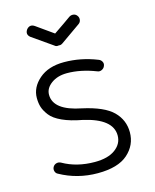

<svg xmlns="http://www.w3.org/2000/svg" viewBox="-117 -844 759 943"><g transform="rotate(-15 262.5 -372.5)"><path d="M263 20Q159 20 71 -29Q61 -34 58 -45.5Q55 -57 61 -67Q67 -77 78.5 -80Q90 -83 101 -77Q171 -37 263 -37Q330 -37 367 -64.5Q404 -92 404 -134Q404 -219 258 -252Q198 -263 157.5 -281.5Q117 -300 99 -323.5Q81 -347 74.5 -367.5Q68 -388 68 -414Q68 -468 115 -509Q162 -550 242 -550Q327 -550 410 -517Q421 -513 426.5 -502.5Q432 -492 427 -481Q423 -470 411.5 -464.5Q400 -459 389 -464Q312 -494 242 -494Q194 -494 162 -470.5Q130 -447 130 -414Q130 -335 269 -308Q378 -284 422 -240Q466 -196 466 -134Q466 -69 416 -24.5Q366 20 263 20ZM218 -641Q127 -704 115 -713Q94 -730 110 -753Q128 -774 151 -758Q160 -751 237 -697Q299 -739 325 -758Q335 -765 347 -763.5Q359 -762 366 -752Q373 -743 371.5 -731Q370 -719 360 -712L259 -641Q249 -634 240 -636Q226 -633 218 -641Z"/></g></svg>

Font: Hoogli Medium
Style: Regular
Weight: 500
Designer: Anand Singh Naorem
Foundry: Brand New Type
Version: Version 1.00 b007